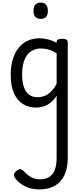

<svg xmlns="http://www.w3.org/2000/svg" viewBox="-20 -815 638 1485"><path d="M285 650Q218 650 170 624Q122 598 96 562Q87 548 88.5 534Q90 520 110 505Q129 491 139.5 493Q150 495 163 508Q194 541 223 556.5Q252 572 289 572Q329 572 358 555.5Q387 539 402.5 502Q418 465 418 403V-75Q395 -38 367.5 -18Q340 2 312.5 9.5Q285 17 258 17Q201 17 157 -10.5Q113 -38 88 -94Q63 -150 63 -235Q63 -287 72.5 -331Q82 -375 101 -410Q120 -445 147 -469Q174 -493 209 -506Q244 -519 286 -519Q318 -519 352.5 -510Q387 -501 418 -484V-489Q418 -502 428 -508.5Q438 -515 460 -515Q482 -515 493 -508.5Q504 -502 504 -489V406Q504 488 477 542.5Q450 597 401 623.5Q352 650 285 650ZM270 -63Q299 -63 325.5 -73.5Q352 -84 375.5 -107Q399 -130 418 -167V-403Q387 -423 357 -431.5Q327 -440 295 -440Q269 -440 247 -432Q225 -424 207 -408Q189 -392 176.5 -368Q164 -344 157.5 -312Q151 -280 151 -239Q151 -184 164 -144.5Q177 -105 203.5 -84Q230 -63 270 -63ZM295 -669Q267 -669 253 -684.5Q239 -700 239 -731Q239 -763 253 -779Q267 -795 295 -795Q322 -795 336 -779Q350 -763 350 -731Q351 -700 336.5 -684.5Q322 -669 295 -669Z"/></svg>

Font: Playwrite BR
Style: Regular
Weight: 400
Designer: Veronika Burian, José Scaglione
Foundry: TypeTogether
Version: Version 1.002